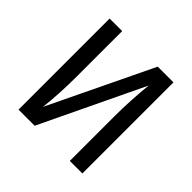

<svg xmlns="http://www.w3.org/2000/svg" viewBox="-172 -858 1027 1027"><g transform="rotate(45 341.5 -344.5)"><path d="M583 0H488V-336Q488 -453 501 -583L222 0H100V-689H195V-353Q195 -213 182 -103L464 -689H583Z"/></g></svg>

Font: FiraGOUPP
Style: Medium
Weight: 400
Designer: bBox Type
Foundry: bBox Type GmbH
Version: Version 1.001